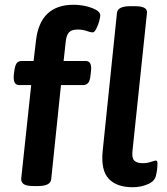

<svg xmlns="http://www.w3.org/2000/svg" viewBox="-20 -779 701 806"><path d="M120 2Q90 2 79 -6.5Q68 -15 69 -29L111 -422H60Q34 -422 38 -465L40 -481Q43 -504 50 -513.5Q57 -523 71 -523H121L131 -608Q148 -759 289 -759Q315 -759 341 -753Q367 -747 384 -737Q401 -727 401 -715Q401 -706 396 -688.5Q391 -671 383.5 -657Q376 -643 369 -643Q360 -643 344 -649Q328 -655 305 -655Q281 -655 270 -643.5Q259 -632 256 -605L247 -523H340Q367 -523 362 -480L360 -463Q358 -441 350.5 -431.5Q343 -422 329 -422H236L195 -27Q192 2 140 2ZM537 7Q470 7 436.5 -28.5Q403 -64 411 -145L471 -725Q474 -753 527 -753H547Q600 -753 597 -725L536 -144Q533 -116 543.5 -105Q554 -94 579 -94Q598 -94 614 -99.5Q630 -105 634 -105Q641 -105 641 -94Q641 -91 640.5 -78Q640 -65 635 -43Q630 -18 600 -5.5Q570 7 537 7Z"/></svg>

Font: Asap Semi Expanded Semi Expanded SemiBold
Style: Italic
Weight: 600
Width: 6
Italic angle: -6°
Designer: Pablo Cosgaya
Foundry: Omnibus-Type
Version: Version 3.001; ttfautohint (v1.8.4.7-5d5b)